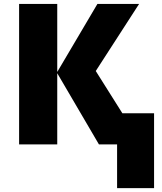

<svg xmlns="http://www.w3.org/2000/svg" viewBox="-20 -734 821 976"><path d="M687 -713.9 466.8 -373 602.1 -158.2H763.2V222.2H575.2V0H482.9L271 -361.8V0H77.1V-713.9H271V-368.2L475.1 -713.9Z"/></svg>

Font: Open Sans ExtraBold
Style: Regular
Weight: 800
Designer: Monotype Design Team
Foundry: Monotype Imaging Inc.
Version: Version 3.003; ttfautohint (v1.8.4)